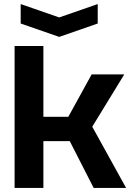

<svg xmlns="http://www.w3.org/2000/svg" viewBox="-20 -927 648 947"><path d="M52 0V-700H194V-351H317L432 -560H593L435 -302L602 0H442L324 -231H194V0ZM462 -907V-811L272 -745L82 -811V-907L272 -841Z"/></svg>

Font: Tektur SemiBold
Style: Regular
Weight: 600
Designer: Adam Jagosz
Foundry: Adam Jagosz
Version: Version 1.005;gftools[0.9.30]